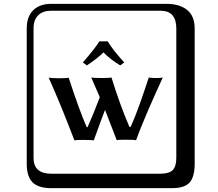

<svg xmlns="http://www.w3.org/2000/svg" viewBox="-20 -774 1140 1006"><path d="M543.9 -557.6Q573.7 -509.3 630.9 -446.8L609.9 -431.2Q554.2 -465.8 522 -499.5Q494.1 -470.7 435.1 -431.2L414.1 -446.8Q477.5 -519.5 501 -557.6ZM370.1 -38.1Q296.9 -230 234.9 -367.2Q247.1 -364.3 289.1 -364Q331.1 -363.8 339.8 -367.2Q394 -200.2 434.1 -107.9H439Q468.8 -174.8 502.9 -264.6Q479.5 -320.3 458 -368.2Q470.2 -365.2 512.2 -365.2Q554.2 -365.2 564 -368.2Q608.9 -223.1 658.2 -108.9H664.1Q676.3 -134.8 690.2 -170.4Q704.1 -206.1 713.6 -232.9Q723.1 -259.8 738 -303.5Q752.9 -347.2 759.8 -368.2Q766.6 -365.2 800.8 -365.2Q825.7 -365.2 833 -368.2Q820.8 -342.3 796.4 -287.6Q772 -232.9 758.1 -200.9Q744.1 -168.9 725.6 -123.5Q707 -78.1 692.9 -39.1Q686 -42 632.8 -42Q598.6 -42 591.8 -39.1Q554.7 -136.2 530.3 -198.2Q514.6 -158.7 471.2 -38.1Q464.4 -41 410.2 -41Q377.9 -41 370.1 -38.1ZM249 -717.8Q204.1 -717.8 179.9 -693.8Q155.8 -669.9 155.8 -625V53.2Q155.8 136.2 249 136.2H820.8Q865.7 136.2 884.8 117.2Q903.8 98.1 903.8 53.2V-625Q903.8 -717.8 820.8 -717.8ZM1000 84Q1000 152.8 973.4 182.4Q946.8 211.9 880.9 211.9H249Q181.2 211.9 150.6 181.4Q120.1 150.9 120.1 84V-625Q120.1 -687 154.1 -720.5Q188 -753.9 249 -753.9H851.1Q920.9 -753.9 960.4 -721.9Q1000 -689.9 1000 -625Z"/></svg>

Font: Linux Biolinum Keyboard
Style: Regular
Weight: 700
Designer: Philipp H. Poll
Foundry: Philipp H. Poll
Version: Version 0.6.1 ; ttfautohint (v0.9)